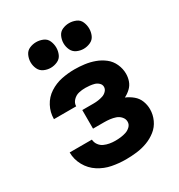

<svg xmlns="http://www.w3.org/2000/svg" viewBox="-181 -883 939 1010"><g transform="rotate(-30 288.0 -377.5)"><path d="M290 8Q323 8 356 4Q389 0 420 -11.5Q451 -23 477 -43.5Q503 -64 517 -94.5Q531 -125 531 -158Q531 -184 521.5 -208.5Q512 -233 491.5 -250Q471 -267 447 -277Q467 -287 483.5 -302.5Q500 -318 507.5 -339Q515 -360 515 -383Q515 -413 502 -442Q489 -471 464.5 -490Q440 -509 411 -519.5Q382 -530 351.5 -534Q321 -538 291 -538Q251 -538 212 -530Q173 -522 139 -500Q105 -478 86 -442Q67 -406 67 -366V-365H202Q202 -385 217 -400.5Q232 -416 251.5 -420.5Q271 -425 291 -425Q304 -425 318 -423.5Q332 -422 345 -418.5Q358 -415 369 -405Q380 -395 380 -381Q380 -367 369.5 -356Q359 -345 345 -340.5Q331 -336 317 -334Q303 -332 288 -332H220V-219H288Q305 -219 322 -217Q339 -215 355.5 -209.5Q372 -204 384 -190.5Q396 -177 396 -160Q396 -143 383.5 -131Q371 -119 355.5 -114Q340 -109 323.5 -107Q307 -105 290 -105Q273 -105 256 -108Q239 -111 223.5 -118Q208 -125 197.5 -139.5Q187 -154 186 -172H51Q51 -130 72 -92Q93 -54 129 -31Q165 -8 206.5 0Q248 8 290 8ZM388 -607Q409 -607 429 -616Q449 -625 457.5 -644.5Q466 -664 466 -685Q466 -706 457.5 -726Q449 -746 429 -754.5Q409 -763 388 -763Q367 -763 347.5 -754.5Q328 -746 319 -726Q310 -706 310 -685Q310 -664 319 -644.5Q328 -625 347.5 -616Q367 -607 388 -607ZM188 -607Q209 -607 229 -616Q249 -625 257.5 -644.5Q266 -664 266 -685Q266 -706 257.5 -726Q249 -746 229 -754.5Q209 -763 188 -763Q167 -763 147.5 -754.5Q128 -746 119 -726Q110 -706 110 -685Q110 -664 119 -644.5Q128 -625 147.5 -616Q167 -607 188 -607Z"/></g></svg>

Font: Iosevka Sparkle Extrabold
Style: Regular
Weight: 800
Designer: Belleve Invis
Foundry: Belleve Invis
Version: Version 4.5.0; ttfautohint (v1.8.3)